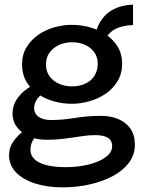

<svg xmlns="http://www.w3.org/2000/svg" viewBox="-20 -590 620 827"><path d="M250 217Q184 217 132 200.5Q80 184 49.5 153Q19 122 19 78Q19 47 35 23Q51 -1 73 -19Q95 -37 115 -47L162 -23Q144 -15 127.5 6Q111 27 111 56Q111 79 129 96Q147 113 181 121.5Q215 130 264 130Q315 130 360.5 119Q406 108 434.5 87.5Q463 67 463 39Q463 14 444 3Q425 -8 391 -8Q368 -8 344.5 -5Q321 -2 295.5 2Q270 6 242 9Q214 12 181 12Q138 12 105 -2.5Q72 -17 53 -42.5Q34 -68 34 -100Q34 -134 51 -160.5Q68 -187 94.5 -206Q121 -225 150 -236L194 -206Q176 -197 160.5 -184.5Q145 -172 136 -157Q127 -142 127 -125Q127 -108 136 -96.5Q145 -85 161.5 -79Q178 -73 200 -73Q227 -73 252.5 -75.5Q278 -78 303 -82Q328 -86 355.5 -88.5Q383 -91 414 -91Q457 -91 490 -77Q523 -63 542 -35.5Q561 -8 561 33Q561 76 536 110Q511 144 467.5 167.5Q424 191 368 204Q312 217 250 217ZM289 -143Q250 -143 212 -153.5Q174 -164 143 -185.5Q112 -207 93.5 -238.5Q75 -270 75 -312Q75 -355 94.5 -387Q114 -419 145.5 -440.5Q177 -462 214.5 -472.5Q252 -483 289 -483Q329 -483 367 -472.5Q405 -462 436.5 -441Q468 -420 487 -388.5Q506 -357 506 -315Q506 -273 486.5 -240.5Q467 -208 435.5 -186.5Q404 -165 365.5 -154Q327 -143 289 -143ZM290 -218Q323 -218 348 -230Q373 -242 387 -264Q401 -286 401 -315Q401 -344 386 -365Q371 -386 346 -397Q321 -408 290 -408Q259 -408 233.5 -396Q208 -384 193 -363Q178 -342 178 -312Q178 -283 193 -262Q208 -241 233.5 -229.5Q259 -218 290 -218ZM427 -412 391 -442Q398 -474 413 -498Q428 -522 449 -537.5Q470 -553 496.5 -561Q523 -569 553 -570V-482Q510 -481 479.5 -466.5Q449 -452 427 -412Z"/></svg>

Font: BioRhyme Medium
Style: Regular
Weight: 500
Designer: Aoife Mooney
Foundry: Aoife Mooney Type
Version: Version 1.600;gftools[0.9.33]